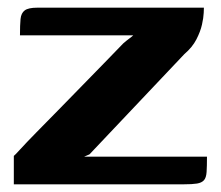

<svg xmlns="http://www.w3.org/2000/svg" viewBox="-20 -480 576 500"><path d="M199 -72H519Q519 -47 518 -32Q517 -17 511 -10.5Q505 -4 493 -2Q481 0 458 0H16V-74Q18 -75 33 -91.5Q48 -108 74 -134.5Q100 -161 131 -192.5Q162 -224 194 -257Q226 -290 254 -318.5Q282 -347 301 -367Q309 -374 316.5 -379.5Q324 -385 327 -388H32Q32 -415 33.5 -430.5Q35 -446 44.5 -453Q54 -460 77 -460H511Q511 -459 510.5 -446.5Q510 -434 506 -416Q502 -398 491.5 -377.5Q481 -357 460 -339L213 -78Z"/></svg>

Font: Genos Thin SemiBold
Style: Regular
Weight: 600
Version: Version 1.010